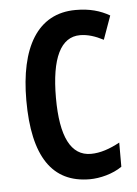

<svg xmlns="http://www.w3.org/2000/svg" viewBox="-45 -586 453 633"><g transform="rotate(-5 181.0 -270.0)"><path d="M227 10C261 10 304 -1 334 -22V-102C301 -84 269 -73 238 -73C172 -73 139 -138 139 -267C139 -398 172 -466 236 -466C261 -466 286 -458 313 -444L341 -522C310 -540 275 -550 229 -550C101 -550 41 -440 41 -267C41 -81 103 10 227 10Z"/></g></svg>

Font: Noto Sans Myanmar UI ExtraCondensed Medium
Style: Regular
Weight: 500
Width: 2
Designer: Monotype Design Team
Foundry: Monotype Imaging Inc.
Version: Version 2.103